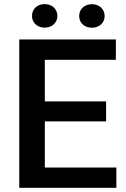

<svg xmlns="http://www.w3.org/2000/svg" viewBox="-20 -900 605 920"><path d="M194.8 -97.2V-318.4H488.3V-414.1H194.8V-613.3H535.2V-710.9H72.3V0H537.6V-97.2ZM133.3 -823.7C133.3 -792.5 157.2 -767.6 193.8 -767.6C231 -767.6 254.9 -792.5 254.9 -823.7C254.9 -855.5 231 -880.4 193.8 -880.4C157.2 -880.4 133.3 -855.5 133.3 -823.7ZM359.4 -823.2C359.4 -791.5 383.3 -767.1 420.4 -767.1C457 -767.1 481.4 -791.5 481.4 -823.2C481.4 -855 457 -879.9 420.4 -879.9C383.3 -879.9 359.4 -855 359.4 -823.2Z"/></svg>

Font: Vazirmatn Medium
Style: Regular
Weight: 500
Designer: Saber Rastikerdar
Foundry: Saber Rastikerdar
Version: Version 33.003